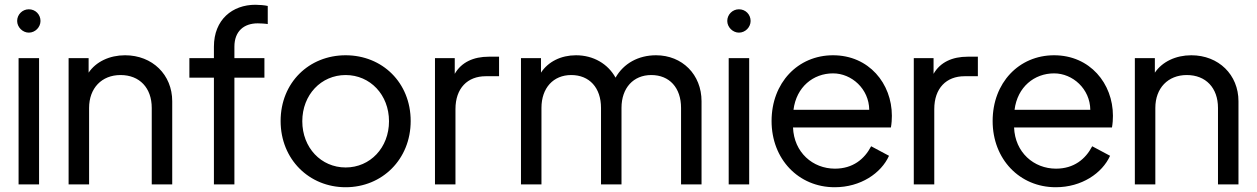

<svg xmlns="http://www.w3.org/2000/svg" viewBox="-20 -774 5275 806"><path d="M58 0C58 0 58 -530 58 -530C58 -530 144 -530 144 -530C144 -530 144 0 144 0C144 0 58 0 58 0ZM101 -735C74 -735 52 -713 52 -686C52 -660 75 -637 101 -637C128 -637 150 -660 150 -686C150 -713 129 -735 101 -735Z M505 -542C620 -542 703 -460 703 -349C703 -349 703 0 703 0C703 0 617 0 617 0C617 0 617 -321 617 -321C617 -405 566 -459 486 -459C407 -459 354 -404 354 -321C354 -321 354 0 354 0C354 0 268 0 268 0C268 0 268 -530 268 -530C268 -530 352 -530 352 -530C352 -530 352 -469 352 -469C383 -515 440 -542 505 -542Z M878 0C878 0 878 -448 878 -448C878 -448 775 -448 775 -448C775 -448 775 -530 775 -530C775 -530 878 -530 878 -530C878 -530 878 -578 878 -578C878 -692 956 -754 1052 -754C1068 -754 1092 -752 1104 -749C1104 -749 1104 -673 1104 -673C1093 -675 1071 -676 1062 -676C1004 -676 964 -643 964 -578C964 -578 964 -530 964 -530C964 -530 1090 -530 1090 -530C1090 -530 1090 -448 1090 -448C1090 -448 964 -448 964 -448C964 -448 964 0 964 0C964 0 878 0 878 0Z M1431 12C1278 12 1158 -105 1158 -266C1158 -427 1277 -542 1431 -542C1585 -542 1704 -427 1704 -266C1704 -105 1584 12 1431 12ZM1431 -71C1534 -71 1613 -154 1613 -265C1613 -376 1534 -459 1431 -459C1328 -459 1249 -376 1249 -265C1249 -154 1328 -71 1431 -71Z M2032 -536C2032 -536 2075 -536 2075 -536C2075 -536 2075 -454 2075 -454C2075 -454 2019 -454 2019 -454C1943 -454 1892 -404 1892 -316C1892 -316 1892 0 1892 0C1892 0 1806 0 1806 0C1806 0 1806 -530 1806 -530C1806 -530 1889 -530 1889 -530C1889 -530 1889 -464 1889 -464C1917 -513 1968 -536 2032 -536Z M2734 -542C2844 -542 2925 -461 2925 -349C2925 -349 2925 0 2925 0C2925 0 2839 0 2839 0C2839 0 2839 -321 2839 -321C2839 -406 2790 -459 2714 -459C2639 -459 2589 -405 2589 -321C2589 -321 2589 0 2589 0C2589 0 2503 0 2503 0C2503 0 2503 -321 2503 -321C2503 -406 2454 -459 2378 -459C2303 -459 2253 -405 2253 -321C2253 -321 2253 0 2253 0C2253 0 2167 0 2167 0C2167 0 2167 -530 2167 -530C2167 -530 2251 -530 2251 -530C2251 -530 2251 -469 2251 -469C2281 -515 2335 -542 2398 -542C2471 -542 2532 -506 2564 -448C2598 -508 2660 -542 2734 -542Z M3039 0C3039 0 3039 -530 3039 -530C3039 -530 3125 -530 3125 -530C3125 -530 3125 0 3125 0C3125 0 3039 0 3039 0ZM3082 -735C3055 -735 3033 -713 3033 -686C3033 -660 3056 -637 3082 -637C3109 -637 3131 -660 3131 -686C3131 -713 3110 -735 3082 -735Z M3724 -288C3724 -273 3723 -256 3720 -239C3720 -239 3309 -239 3309 -239C3313 -134 3392 -66 3485 -66C3560 -66 3609 -106 3637 -160C3637 -160 3712 -120 3712 -120C3679 -47 3593 12 3484 12C3332 12 3219 -106 3219 -266C3219 -426 3329 -542 3477 -542C3628 -542 3724 -423 3724 -288ZM3311 -313C3311 -313 3629 -313 3629 -313C3628 -401 3555 -466 3477 -466C3394 -466 3323 -409 3311 -313Z M4042 -536C4042 -536 4085 -536 4085 -536C4085 -536 4085 -454 4085 -454C4085 -454 4029 -454 4029 -454C3953 -454 3902 -404 3902 -316C3902 -316 3902 0 3902 0C3902 0 3816 0 3816 0C3816 0 3816 -530 3816 -530C3816 -530 3899 -530 3899 -530C3899 -530 3899 -464 3899 -464C3927 -513 3978 -536 4042 -536Z M4652 -288C4652 -273 4651 -256 4648 -239C4648 -239 4237 -239 4237 -239C4241 -134 4320 -66 4413 -66C4488 -66 4537 -106 4565 -160C4565 -160 4640 -120 4640 -120C4607 -47 4521 12 4412 12C4260 12 4147 -106 4147 -266C4147 -426 4257 -542 4405 -542C4556 -542 4652 -423 4652 -288ZM4239 -313C4239 -313 4557 -313 4557 -313C4556 -401 4483 -466 4405 -466C4322 -466 4251 -409 4239 -313Z M4981 -542C5096 -542 5179 -460 5179 -349C5179 -349 5179 0 5179 0C5179 0 5093 0 5093 0C5093 0 5093 -321 5093 -321C5093 -405 5042 -459 4962 -459C4883 -459 4830 -404 4830 -321C4830 -321 4830 0 4830 0C4830 0 4744 0 4744 0C4744 0 4744 -530 4744 -530C4744 -530 4828 -530 4828 -530C4828 -530 4828 -469 4828 -469C4859 -515 4916 -542 4981 -542Z"/></svg>

Font: Preevio_Regular
Style: Regular
Weight: 500
Designer: Gumpita Rahayu
Foundry: Tokotype Studio
Version: ""